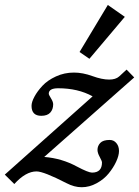

<svg xmlns="http://www.w3.org/2000/svg" viewBox="-71 -744 572 789"><path d="M296.4 -502.4 255.9 -530.3 372.1 -723.6 441.9 -674.8ZM418 -123.5Q418 -104.5 406.2 -79.3Q394.5 -54.2 375.2 -30.8Q356 -7.3 326.2 9Q296.4 25.4 264.6 25.4Q234.4 25.4 202.6 8.8Q108.4 -39.6 79.1 -39.6Q34.7 -39.6 -12.2 12.2L-51.3 -26.4L309.6 -348.1Q249.5 -381.3 168 -381.3Q129.4 -381.3 129.4 -358.9Q129.4 -354.5 138.4 -340.1Q147.5 -325.7 147.5 -315.4Q147.5 -294.4 135.5 -281.2Q123.5 -268.1 98.6 -268.1Q58.6 -268.1 58.6 -309.1Q58.6 -324.7 70.6 -346.9Q82.5 -369.1 103.5 -391.6Q124.5 -414.1 158.9 -429.9Q193.4 -445.8 232.9 -445.8Q269 -445.8 309.1 -431.2Q348.1 -417 377.4 -417Q404.3 -417 418.5 -429.7L449.2 -458L480.5 -425.8L110.8 -99.1Q183.1 -93.3 245.1 -59.6Q292 -34.7 307.1 -34.7Q348.1 -34.7 348.1 -76.2Q348.1 -82 338.9 -98.9Q329.6 -115.7 329.6 -127.9Q329.6 -144.5 341.1 -156.7Q352.5 -168.9 379.9 -168.9Q396.5 -168.9 407.2 -156Q418 -143.1 418 -123.5Z"/></svg>

Font: Elstob 10pt
Style: Bold Italic
Weight: 700
Italic angle: -20°
Designer: Peter S. Baker
Version: Version 1.015